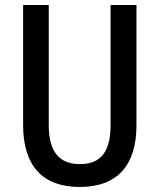

<svg xmlns="http://www.w3.org/2000/svg" viewBox="-20 -734 634 764"><path d="M523 -236V-714H420V-237C420 -131 382 -81 298 -81C217 -81 174 -129 174 -236V-714H72V-236C72 -74 150 10 297 10C447 10 523 -76 523 -236Z"/></svg>

Font: Noto Sans Lao Looped Condensed Medium
Style: Regular
Weight: 500
Width: 3
Designer: Mark Frömberg, Ben Mitchell
Foundry: The Fontpad Ltd
Version: Version 1.002